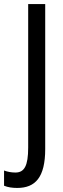

<svg xmlns="http://www.w3.org/2000/svg" viewBox="-69 -734 313 947"><path d="M16 193C105 193 154 141 154 1V-714H70V-6C70 84 51 117 7 117C-14 117 -33 113 -49 107V182C-30 190 -8 193 16 193Z"/></svg>

Font: Noto Sans Gujarati ExtraCondensed
Style: Regular
Weight: 400
Width: 2
Designer: Jelle Bosma - Monotype Design Team, Universal Thirst
Foundry: Monotype Imaging Inc.
Version: Version 2.106